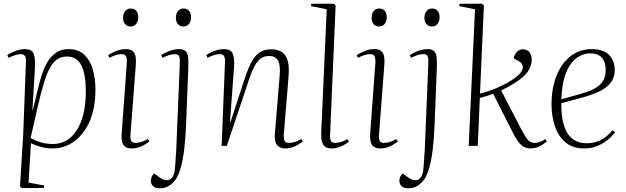

<svg xmlns="http://www.w3.org/2000/svg" viewBox="-20 -787 3380 1036"><path d="M120 -452Q121 -476 114 -485.5Q107 -495 92 -495Q80 -495 63.5 -490Q47 -485 26 -475L19 -490Q34 -500 49.5 -506.5Q65 -513 81 -517.5Q97 -522 114 -522Q151 -522 161 -498.5Q171 -475 169 -429L155 -194H157L191 -332Q201 -373 214.5 -408Q228 -443 247 -468.5Q266 -494 291.5 -508Q317 -522 350 -522Q403 -522 435 -491.5Q467 -461 481 -411.5Q495 -362 495 -303Q495 -229 477.5 -170Q460 -111 427.5 -70Q395 -29 354 -7.5Q313 14 266 14Q232 14 200.5 5.5Q169 -3 147 -14L134 198L218 214L217 227L97 228L88 219L105 -57ZM342 -482Q314 -482 292.5 -469.5Q271 -457 253 -427Q235 -397 218.5 -344.5Q202 -292 184 -213L145 -42Q173 -27 201 -18.5Q229 -10 266 -10Q304 -10 336.5 -28Q369 -46 393 -82.5Q417 -119 430 -172Q443 -225 443 -295Q443 -341 437 -375.5Q431 -410 419 -434Q407 -458 387.5 -470Q368 -482 342 -482Z M664 -441Q666 -469 660.5 -482Q655 -495 637 -495Q623 -495 607.5 -490.5Q592 -486 570 -475L564 -490Q588 -505 611 -513.5Q634 -522 659 -522Q684 -522 696 -511.5Q708 -501 711.5 -482.5Q715 -464 713 -440L684 -60Q682 -34 689 -25Q696 -16 710 -16Q725 -16 741.5 -20.5Q758 -25 777 -37L786 -24Q773 -14 758 -5Q743 4 726.5 9Q710 14 691 14Q668 14 655 4Q642 -6 638.5 -23.5Q635 -41 636 -61ZM644 -691Q644 -714 655.5 -727.5Q667 -741 685 -741Q699 -741 707.5 -735.5Q716 -730 721 -719.5Q726 -709 726 -694Q726 -673 715 -658.5Q704 -644 684 -644Q667 -644 655.5 -656.5Q644 -669 644 -691Z M984 -115Q981 -40 974 18.5Q967 77 955 118.5Q943 160 927 183Q915 199 901 209.5Q887 220 872.5 224.5Q858 229 842 229Q816 229 805 216.5Q794 204 794 191Q794 177 798.5 167Q803 157 812 149L838 168Q861 185 879 185.5Q897 186 908.5 171.5Q920 157 923 130Q925 115 926 96Q927 77 928.5 57Q930 37 931 20L950 -440Q952 -466 947.5 -480.5Q943 -495 924 -495Q910 -495 894.5 -490.5Q879 -486 857 -475L850 -490Q867 -500 882.5 -507Q898 -514 914 -518Q930 -522 946 -522Q972 -522 983 -509.5Q994 -497 995.5 -474Q997 -451 996 -420ZM929 -691Q929 -714 940.5 -727.5Q952 -741 970 -741Q983 -741 992 -735.5Q1001 -730 1006 -719.5Q1011 -709 1011 -694Q1011 -673 1000 -658.5Q989 -644 969 -644Q952 -644 940.5 -656.5Q929 -669 929 -691Z M1614 -24Q1603 -15 1588 -6Q1573 3 1555.5 8.5Q1538 14 1519 14Q1490 14 1475 -4.5Q1460 -23 1463 -63L1489 -379Q1494 -438 1479.5 -461.5Q1465 -485 1433 -485Q1411 -485 1393 -475.5Q1375 -466 1358 -438Q1341 -410 1322 -353L1204 0H1176L1194 -452Q1195 -475 1188.5 -485Q1182 -495 1166 -495Q1154 -495 1138 -490.5Q1122 -486 1100 -475L1093 -490Q1106 -499 1121.5 -506Q1137 -513 1154 -517.5Q1171 -522 1188 -522Q1226 -522 1236 -497Q1246 -472 1243 -427L1221 -129H1224L1301 -365Q1320 -422 1339.5 -456.5Q1359 -491 1384 -506Q1409 -521 1443 -521Q1484 -521 1506 -502.5Q1528 -484 1534.5 -451Q1541 -418 1537 -374L1511 -58Q1510 -37 1515.5 -26.5Q1521 -16 1539 -16Q1555 -16 1571.5 -21Q1588 -26 1605 -37Z M1743 -737 1658 -754 1660 -767H1781L1791 -758L1761 -59Q1760 -37 1765.5 -26.5Q1771 -16 1788 -16Q1805 -16 1821.5 -21Q1838 -26 1854 -37L1863 -23Q1852 -14 1837 -5.5Q1822 3 1805 8.5Q1788 14 1769 14Q1747 14 1734.5 4.5Q1722 -5 1717 -23Q1712 -41 1713 -67Z M2005 -441Q2007 -469 2001.5 -482Q1996 -495 1978 -495Q1964 -495 1948.5 -490.5Q1933 -486 1911 -475L1905 -490Q1929 -505 1952 -513.5Q1975 -522 2000 -522Q2025 -522 2037 -511.5Q2049 -501 2052.5 -482.5Q2056 -464 2054 -440L2025 -60Q2023 -34 2030 -25Q2037 -16 2051 -16Q2066 -16 2082.5 -20.5Q2099 -25 2118 -37L2127 -24Q2114 -14 2099 -5Q2084 4 2067.5 9Q2051 14 2032 14Q2009 14 1996 4Q1983 -6 1979.5 -23.5Q1976 -41 1977 -61ZM1985 -691Q1985 -714 1996.5 -727.5Q2008 -741 2026 -741Q2040 -741 2048.5 -735.5Q2057 -730 2062 -719.5Q2067 -709 2067 -694Q2067 -673 2056 -658.5Q2045 -644 2025 -644Q2008 -644 1996.5 -656.5Q1985 -669 1985 -691Z M2325 -115Q2322 -40 2315 18.5Q2308 77 2296 118.5Q2284 160 2268 183Q2256 199 2242 209.5Q2228 220 2213.5 224.5Q2199 229 2183 229Q2157 229 2146 216.5Q2135 204 2135 191Q2135 177 2139.5 167Q2144 157 2153 149L2179 168Q2202 185 2220 185.5Q2238 186 2249.5 171.5Q2261 157 2264 130Q2266 115 2267 96Q2268 77 2269.5 57Q2271 37 2272 20L2291 -440Q2293 -466 2288.5 -480.5Q2284 -495 2265 -495Q2251 -495 2235.5 -490.5Q2220 -486 2198 -475L2191 -490Q2208 -500 2223.5 -507Q2239 -514 2255 -518Q2271 -522 2287 -522Q2313 -522 2324 -509.5Q2335 -497 2336.5 -474Q2338 -451 2337 -420ZM2270 -691Q2270 -714 2281.5 -727.5Q2293 -741 2311 -741Q2324 -741 2333 -735.5Q2342 -730 2347 -719.5Q2352 -709 2352 -694Q2352 -673 2341 -658.5Q2330 -644 2310 -644Q2293 -644 2281.5 -656.5Q2270 -669 2270 -691Z M2543 -737 2458 -754 2460 -767H2581L2591 -758L2570 -282Q2614 -293 2659.5 -312Q2705 -331 2742 -355Q2792 -387 2799.5 -414.5Q2807 -442 2776 -459L2752 -472Q2756 -494 2769.5 -507.5Q2783 -521 2801 -521Q2824 -521 2836.5 -505.5Q2849 -490 2849 -465Q2849 -430 2827 -399.5Q2805 -369 2760 -341Q2738 -327 2716.5 -315.5Q2695 -304 2684 -299L2792 -91Q2814 -49 2828 -32.5Q2842 -16 2865 -16Q2877 -16 2891.5 -20.5Q2906 -25 2922 -36L2931 -24Q2920 -15 2906.5 -6Q2893 3 2877 8.5Q2861 14 2843 14Q2814 14 2793.5 -3.5Q2773 -21 2751 -64L2641 -281Q2622 -274 2604.5 -268.5Q2587 -263 2569 -258L2558 0H2509Z M3173 -522Q3236 -522 3266.5 -490.5Q3297 -459 3297 -409Q3297 -378 3284 -354.5Q3271 -331 3248.5 -314.5Q3226 -298 3196.5 -286Q3167 -274 3134 -264L3009 -230Q3008 -158 3023 -110Q3038 -62 3069 -38Q3100 -14 3145 -14Q3170 -14 3193.5 -20.5Q3217 -27 3240 -42.5Q3263 -58 3286 -85L3299 -73Q3285 -55 3267.5 -39.5Q3250 -24 3229.5 -12Q3209 0 3185 7Q3161 14 3131 14Q3071 14 3032 -18.5Q2993 -51 2974.5 -105Q2956 -159 2956 -223Q2956 -310 2982.5 -377.5Q3009 -445 3058 -483.5Q3107 -522 3173 -522ZM3248 -408Q3248 -439 3238.5 -459Q3229 -479 3211 -489Q3193 -499 3166 -499Q3125 -499 3090 -473Q3055 -447 3033.5 -392Q3012 -337 3009 -251L3118 -282Q3161 -294 3189.5 -310Q3218 -326 3233 -349.5Q3248 -373 3248 -408Z"/></svg>

Font: Literata 60pt ExtraLight
Style: Italic
Weight: 250
Italic angle: -2°
Designer: Latin by Veronika Burian and Jose Scaglione. Greek by Irene Vlachou. Cyrillic by Vera Evstafieva
Foundry: TypeTogether
Version: Version 3.103;gftools[0.9.29]